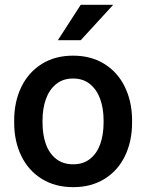

<svg xmlns="http://www.w3.org/2000/svg" viewBox="-20 -770 609 800"><path d="M221.2 -602.5 316.4 -750H451.7L316.4 -602.5ZM39.1 -269Q39.1 -345.7 68.6 -407Q98.1 -468.3 153.6 -503.2Q209 -538.1 284.2 -538.1Q358.9 -538.1 414.1 -504.2Q469.2 -470.2 499 -410.4Q528.8 -350.6 530.3 -275.4V-258.8Q530.3 -181.6 501 -120.6Q471.7 -59.6 416 -24.9Q360.4 9.8 285.2 9.8Q209.5 9.8 153.8 -24.9Q98.1 -59.6 68.6 -120.6Q39.1 -181.6 39.1 -258.8ZM157.2 -258.8Q157.2 -209.5 170.9 -170.4Q184.6 -131.3 213.4 -108.4Q242.2 -85.4 285.2 -85.4Q327.1 -85.4 355.7 -108.4Q384.3 -131.3 397.9 -170.4Q411.6 -209.5 411.6 -258.8V-269Q411.6 -317.4 397.7 -356.7Q383.8 -396 355.2 -419.4Q326.7 -442.9 284.2 -442.9Q242.2 -442.9 213.6 -419.4Q185.1 -396 171.1 -356.7Q157.2 -317.4 157.2 -269Z"/></svg>

Font: Mardoto Medium
Style: Regular
Weight: 500
Designer: Christian Robertson, Vahan Hovhannisyan
Foundry: Google
Version: Version 1.000